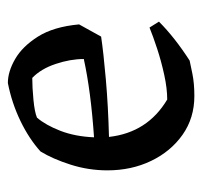

<svg xmlns="http://www.w3.org/2000/svg" viewBox="-33 -469 514 488"><g transform="rotate(-90 224.0 -225.0)"><path d="M224 12Q168 12 125.5 -18Q83 -48 59 -98Q35 -148 35 -209Q35 -257 49.5 -302.5Q64 -348 83 -379Q115 -408 160.5 -430Q206 -452 257 -462Q286 -462 318 -443.5Q350 -425 375 -385.5Q400 -346 406 -281L375 -225Q335 -219 266.5 -213Q198 -207 120 -205Q131 -107 215 -57Q243 -57 277.5 -64.5Q312 -72 344 -82.5Q376 -93 398 -102L413 -78Q373 -38 314 0Q305 2 280.5 7Q256 12 224 12ZM119 -243Q236 -251 318 -269Q318 -303 305.5 -340.5Q293 -378 270 -400Q246 -400 214.5 -397Q183 -394 169 -388Q150 -366 135.5 -328.5Q121 -291 119 -243Z"/></g></svg>

Font: Labrada
Style: Regular
Weight: 400
Designer: Mercedes Jáuregui
Foundry: Omnibus-Type Team
Version: Version 1.000; ttfautohint (v1.8.4.7-5d5b)